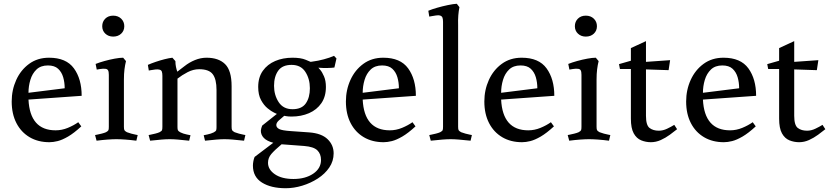

<svg xmlns="http://www.w3.org/2000/svg" viewBox="-20 -738 4402 1018"><path d="M413 -230 131 -210Q139 -47 275 -47Q308 -47 339.5 -60Q371 -73 395 -90L411 -68Q372 -32 341 -14Q310 4 286 10Q262 16 242 16Q182 16 137 -10.5Q92 -37 67 -85.5Q42 -134 42 -200Q42 -261 66 -314Q90 -367 134.5 -399.5Q179 -432 240 -432Q331 -432 372 -375.5Q413 -319 413 -230ZM234 -391Q196 -391 173.5 -369.5Q151 -348 141 -314.5Q131 -281 131 -246L323 -270Q323 -301 315 -328.5Q307 -356 288 -373.5Q269 -391 234 -391Z M637 -316V-66Q637 -53 639.5 -48Q642 -43 653 -37Q663 -33 676 -29.5Q689 -26 699.5 -24Q710 -22 710 -22L703 8Q672 4 644.5 2Q617 0 597 0Q578 0 550.5 2Q523 4 492 8L484 -22Q484 -22 494.5 -24Q505 -26 519 -29.5Q533 -33 542 -37Q553 -43 555 -48Q557 -53 557 -66V-341Q557 -358 553 -365Q549 -372 540 -373Q528 -375 510.5 -372Q493 -369 493 -369L487 -399Q507 -407 534 -414.5Q561 -422 588 -427Q615 -432 633 -432L648 -414Q643 -394 640 -370.5Q637 -347 637 -316ZM522 -599Q522 -623 538 -639Q554 -655 580 -655Q606 -655 622.5 -639Q639 -623 639 -599Q639 -575 622.5 -559.5Q606 -544 580 -544Q555 -544 538.5 -559.5Q522 -575 522 -599Z M921 -321V-64Q921 -52 923.5 -47Q926 -42 937 -36Q951 -29 970.5 -25Q990 -21 990 -21L983 8Q945 4 922.5 2Q900 0 880 0Q860 0 837 2Q814 4 776 8L768 -22Q768 -22 778.5 -24Q789 -26 803 -29.5Q817 -33 826 -37Q837 -43 839 -48Q841 -53 841 -66V-336Q841 -350 838 -358.5Q835 -367 824 -369Q817 -371 803.5 -369.5Q790 -368 779.5 -366Q769 -364 769 -364L764 -394Q782 -402 805.5 -410Q829 -418 852.5 -424Q876 -430 894 -432L910 -414Q910 -398 913 -383.5Q916 -369 920 -358L958 -387Q983 -407 1013.5 -419.5Q1044 -432 1075 -432Q1139 -432 1173.5 -398Q1208 -364 1208 -281V-66Q1208 -53 1210.5 -48Q1213 -43 1224 -37Q1234 -33 1247 -29.5Q1260 -26 1270.5 -24Q1281 -22 1281 -22L1274 8Q1236 4 1213 2Q1190 0 1170 0Q1151 0 1128 2Q1105 4 1067 8L1060 -21Q1060 -21 1079.5 -25Q1099 -29 1113 -36Q1124 -42 1126 -47Q1128 -52 1128 -64V-261Q1128 -318 1108 -344.5Q1088 -371 1036 -371Q1005 -371 975 -355.5Q945 -340 921 -321Z M1370 -72 1448 -134Q1448 -134 1433 -141Q1418 -148 1398.5 -164Q1379 -180 1364 -207.5Q1349 -235 1349 -277Q1349 -328 1373.5 -362.5Q1398 -397 1439 -414.5Q1480 -432 1531 -432Q1575 -432 1601 -421Q1627 -410 1627 -410L1640 -412Q1665 -415 1697 -423.5Q1729 -432 1751 -442L1764 -428L1753 -380Q1740 -378 1716 -377.5Q1692 -377 1668 -379Q1668 -379 1678 -367.5Q1688 -356 1698 -333Q1708 -310 1708 -277Q1708 -226 1684 -191Q1660 -156 1618.5 -138Q1577 -120 1526 -120Q1509 -120 1498 -122Q1487 -124 1487 -124Q1471 -111 1458 -99Q1445 -87 1445 -75Q1445 -62 1460 -54Q1475 -46 1521 -43L1620 -36Q1685 -31 1717 0Q1749 31 1749 75Q1749 116 1726 150Q1703 184 1665 208.5Q1627 233 1582.5 246.5Q1538 260 1495 260Q1417 260 1369 230Q1321 200 1321 140Q1321 129 1323.5 116Q1326 103 1330 94L1429 19Q1395 10 1379 -6.5Q1363 -23 1363 -45Q1363 -49 1365.5 -58.5Q1368 -68 1370 -72ZM1593 36 1473 27Q1436 58 1418.5 78.5Q1401 99 1401 125Q1401 161 1437.5 186Q1474 211 1536 211Q1599 211 1640.5 183Q1682 155 1682 110Q1682 78 1662.5 59Q1643 40 1593 36ZM1433 -283Q1433 -234 1457.5 -196.5Q1482 -159 1531 -159Q1580 -159 1601.5 -190Q1623 -221 1623 -270Q1623 -320 1599 -357Q1575 -394 1526 -394Q1477 -394 1455 -363Q1433 -332 1433 -283Z M2185 -230 1903 -210Q1911 -47 2047 -47Q2080 -47 2111.5 -60Q2143 -73 2167 -90L2183 -68Q2144 -32 2113 -14Q2082 4 2058 10Q2034 16 2014 16Q1954 16 1909 -10.5Q1864 -37 1839 -85.5Q1814 -134 1814 -200Q1814 -261 1838 -314Q1862 -367 1906.5 -399.5Q1951 -432 2012 -432Q2103 -432 2144 -375.5Q2185 -319 2185 -230ZM2006 -391Q1968 -391 1945.5 -369.5Q1923 -348 1913 -314.5Q1903 -281 1903 -246L2095 -270Q2095 -301 2087 -328.5Q2079 -356 2060 -373.5Q2041 -391 2006 -391Z M2409 -603V-66Q2409 -53 2411.5 -48Q2414 -43 2425 -37Q2435 -33 2448 -29.5Q2461 -26 2471.5 -24Q2482 -22 2482 -22L2475 8Q2435 4 2412 2Q2389 0 2369 0Q2350 0 2326 2Q2302 4 2264 8L2256 -22Q2256 -22 2266.5 -24Q2277 -26 2291 -29.5Q2305 -33 2314 -37Q2325 -43 2327 -48Q2329 -53 2329 -66V-622Q2329 -636 2326 -644.5Q2323 -653 2312 -656Q2305 -658 2291.5 -656Q2278 -654 2267 -652Q2256 -650 2256 -650L2251 -681Q2270 -689 2298 -697Q2326 -705 2354.5 -711Q2383 -717 2402 -718L2416 -700Q2412 -681 2410 -657Q2408 -633 2409 -603Z M2919 -230 2637 -210Q2645 -47 2781 -47Q2814 -47 2845.5 -60Q2877 -73 2901 -90L2917 -68Q2878 -32 2847 -14Q2816 4 2792 10Q2768 16 2748 16Q2688 16 2643 -10.5Q2598 -37 2573 -85.5Q2548 -134 2548 -200Q2548 -261 2572 -314Q2596 -367 2640.5 -399.5Q2685 -432 2746 -432Q2837 -432 2878 -375.5Q2919 -319 2919 -230ZM2740 -391Q2702 -391 2679.5 -369.5Q2657 -348 2647 -314.5Q2637 -281 2637 -246L2829 -270Q2829 -301 2821 -328.5Q2813 -356 2794 -373.5Q2775 -391 2740 -391Z M3143 -316V-66Q3143 -53 3145.5 -48Q3148 -43 3159 -37Q3169 -33 3182 -29.5Q3195 -26 3205.5 -24Q3216 -22 3216 -22L3209 8Q3178 4 3150.5 2Q3123 0 3103 0Q3084 0 3056.5 2Q3029 4 2998 8L2990 -22Q2990 -22 3000.5 -24Q3011 -26 3025 -29.5Q3039 -33 3048 -37Q3059 -43 3061 -48Q3063 -53 3063 -66V-341Q3063 -358 3059 -365Q3055 -372 3046 -373Q3034 -375 3016.5 -372Q2999 -369 2999 -369L2993 -399Q3013 -407 3040 -414.5Q3067 -422 3094 -427Q3121 -432 3139 -432L3154 -414Q3149 -394 3146 -370.5Q3143 -347 3143 -316ZM3028 -599Q3028 -623 3044 -639Q3060 -655 3086 -655Q3112 -655 3128.5 -639Q3145 -623 3145 -599Q3145 -575 3128.5 -559.5Q3112 -544 3086 -544Q3061 -544 3044.5 -559.5Q3028 -575 3028 -599Z M3267 -372 3262 -398 3325 -416V-483L3405 -520V-410L3533 -419L3525 -366L3405 -370V-124Q3405 -74 3424 -59.5Q3443 -45 3473 -45Q3495 -45 3517 -55.5Q3539 -66 3555 -76L3570 -53Q3554 -40 3531.5 -23.5Q3509 -7 3483.5 4.5Q3458 16 3431 16Q3404 16 3379.5 6Q3355 -4 3340 -31Q3325 -58 3325 -109V-372Z M3989 -230 3707 -210Q3715 -47 3851 -47Q3884 -47 3915.5 -60Q3947 -73 3971 -90L3987 -68Q3948 -32 3917 -14Q3886 4 3862 10Q3838 16 3818 16Q3758 16 3713 -10.5Q3668 -37 3643 -85.5Q3618 -134 3618 -200Q3618 -261 3642 -314Q3666 -367 3710.5 -399.5Q3755 -432 3816 -432Q3907 -432 3948 -375.5Q3989 -319 3989 -230ZM3810 -391Q3772 -391 3749.5 -369.5Q3727 -348 3717 -314.5Q3707 -281 3707 -246L3899 -270Q3899 -301 3891 -328.5Q3883 -356 3864 -373.5Q3845 -391 3810 -391Z M4053 -372 4048 -398 4111 -416V-483L4191 -520V-410L4319 -419L4311 -366L4191 -370V-124Q4191 -74 4210 -59.5Q4229 -45 4259 -45Q4281 -45 4303 -55.5Q4325 -66 4341 -76L4356 -53Q4340 -40 4317.5 -23.5Q4295 -7 4269.5 4.5Q4244 16 4217 16Q4190 16 4165.5 6Q4141 -4 4126 -31Q4111 -58 4111 -109V-372Z"/></svg>

Font: Buenard
Style: Regular
Weight: 400
Version: Version 2.000